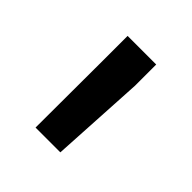

<svg xmlns="http://www.w3.org/2000/svg" viewBox="-85 -806 345 345"><g transform="rotate(45 87.5 -633.5)"><path d="M124 -750V-696.3L113.8 -516.6H50.8L51.3 -688V-750Z"/></g></svg>

Font: Vazirmatn RD
Style: Regular
Weight: 400
Designer: Saber Rastikerdar
Foundry: Saber Rastikerdar
Version: Version 32.102